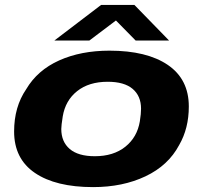

<svg xmlns="http://www.w3.org/2000/svg" viewBox="-20 -745 821 777"><path d="M200.2 -581.1 389.2 -725.1H523.9L664.1 -581.1H528.8L449.2 -662.1L341.8 -581.1ZM356.9 12.2Q205.6 12.2 121.3 -45.2Q37.1 -102.5 37.1 -212.9Q37.1 -312.5 85.9 -383.8Q131.3 -460.9 219.5 -500.5Q307.6 -540 422.9 -540Q574.2 -540 659.2 -482.2Q744.1 -424.3 744.1 -314Q744.1 -225.6 705.1 -158.2Q661.1 -75.2 568.8 -31.5Q476.6 12.2 356.9 12.2ZM363.8 -112.8Q439 -112.8 487.1 -151.1Q535.2 -189.5 545.9 -253.9Q550.8 -284.7 550.8 -305.2Q550.8 -356.4 516.8 -385.3Q482.9 -414.1 416 -414.1Q339.8 -414.1 292.2 -376.2Q244.6 -338.4 233.9 -273.9Q228 -236.8 228 -223.1Q228 -171.4 262.2 -142.1Q296.4 -112.8 363.8 -112.8Z"/></svg>

Font: Archivo Expanded ExtraBold
Style: Italic
Weight: 800
Width: 7
Italic angle: -10°
Designer: Hector Gatti
Foundry: Omnibus-Type
Version: Version 2.001